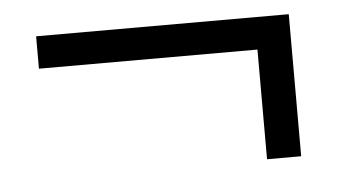

<svg xmlns="http://www.w3.org/2000/svg" viewBox="-32 -464 613 349"><g transform="rotate(-5 274.5 -289.5)"><path d="M442.7 -159.4V-359.5H44V-418.6H505V-159.4Z"/></g></svg>

Font: Nunito Sans 12pt ExtraLight SemiCondensed
Style: Regular
Weight: 200
Width: 4
Version: Version 3.101;gftools[0.9.27]